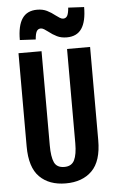

<svg xmlns="http://www.w3.org/2000/svg" viewBox="-57 -861 552 908"><g transform="rotate(-5 219.0 -407.0)"><path d="M158.2 -625V-177.6Q158.2 -123.5 170.4 -96.9Q182.6 -70.3 218.4 -70.3Q252.8 -70.3 266.1 -97.4Q279.3 -124.5 279.3 -177.6V-625H388.7V-182.6Q388.7 -83 343 -37.6Q297.4 7.8 218.5 7.8Q139.6 7.8 94.2 -37.6Q48.8 -83 48.8 -182.6V-625ZM197.3 -714.8Q188.5 -721.7 179.7 -727.1Q170.9 -732.4 164.1 -732.4Q150.4 -732.4 144 -720.7Q137.7 -709 135.7 -682.6L60.5 -686.5Q60.5 -754.9 83.5 -788.6Q106.4 -822.3 154.3 -822.3Q180.7 -822.3 200.7 -812.5Q220.7 -802.7 240.2 -787.1Q249 -780.3 257.8 -774.9Q266.6 -769.5 273.4 -769.5Q287.1 -769.5 293.5 -781.2Q299.8 -793 301.8 -819.3L377 -815.4Q377 -747.1 354 -713.4Q331.1 -679.7 283.2 -679.7Q256.8 -679.7 236.8 -689.5Q216.8 -699.2 197.3 -714.8Z"/></g></svg>

Font: Sudo Var
Style: Regular
Weight: 400
Monospace: yes
Designer: Jens Kutilek
Foundry: Jens Kutilek
Version: Version 0.065;FEAKit 1.0